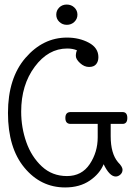

<svg xmlns="http://www.w3.org/2000/svg" viewBox="-20 -813 588 843"><path d="M274 -648Q328 -648 370 -625.5Q412 -603 412 -562Q412 -543 402 -531Q392 -519 371 -519Q350 -519 331.5 -536Q313 -553 313 -567.5Q313 -582 318 -592Q300 -600 275 -600Q192 -600 132.5 -520Q73 -440 73 -323Q73 -253 95.5 -189Q118 -125 163.5 -82.5Q209 -40 274 -40Q339 -40 374 -92.5Q409 -145 409 -210V-269H290Q267 -269 267 -295Q267 -321 290 -321H518Q539 -321 539 -295Q539 -269 518 -269H466V-215Q466 -139 498 -101Q518 -81 518 -68Q518 -55 508.5 -46.5Q499 -38 488 -38Q461 -38 435 -92Q418 -50 374 -20Q330 10 266 10Q159 10 87 -77Q15 -164 15 -317Q15 -470 92 -559Q169 -648 274 -648ZM273 -793Q293 -793 306.5 -780Q320 -767 320 -748.5Q320 -730 306.5 -717Q293 -704 273.5 -704Q254 -704 240.5 -717Q227 -730 227 -748.5Q227 -767 240 -780Q253 -793 273 -793Z"/></svg>

Font: Glass Antiqua
Style: Regular
Weight: 400
Version: 1.001